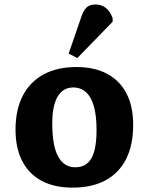

<svg xmlns="http://www.w3.org/2000/svg" viewBox="-20 -844 678 878"><path d="M311 14Q228.5 14 170.2 -17.2Q112 -48.5 81.5 -107.8Q51 -167 51 -251Q51 -341.5 83.7 -405.5Q116.5 -469.5 179 -503.5Q241.5 -537.5 329.5 -537.5Q412 -537.5 470 -506.5Q528 -475.5 558.5 -416.5Q589 -357.5 589 -273Q589 -181 556.8 -117Q524.5 -53 462.8 -19.5Q401 14 311 14ZM324.5 -79Q374 -79 397.7 -119.8Q421.5 -160.5 421.5 -250Q421.5 -314 409.5 -357.2Q397.5 -400.5 373.5 -422.2Q349.5 -444 315 -444Q268 -444 243.5 -402.2Q219 -360.5 219 -280Q219 -177.5 245.8 -128.3Q272.5 -79 324.5 -79ZM333.5 -578.5 294 -599 350 -761.5Q361 -796 375.8 -809.8Q390.5 -823.5 417 -823.5Q444 -823.5 463.8 -808Q483.5 -792.5 495 -761.5V-744.5Z"/></svg>

Font: Literata Variable Black
Style: Regular
Weight: 900
Designer: Latin by Veronika Burian and Jose Scaglione. Greek by Irene Vlachou. Cyrillic by Vera Evstafieva.
Foundry: TypeTogether
Version: Version 3.021